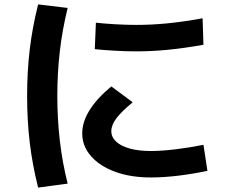

<svg xmlns="http://www.w3.org/2000/svg" viewBox="-20 -795 1040 871"><path d="M664 10Q573 10 503 -15.5Q433 -41 393 -86.5Q353 -132 353 -190Q353 -293 485 -403L582 -331Q531 -289 508 -258.5Q485 -228 485 -200Q485 -173 507 -152.5Q529 -132 569 -121Q609 -110 664 -110Q713 -110 775 -117.5Q837 -125 903 -138L921 -20Q855 -6 789 2Q723 10 664 10ZM598 -562Q551 -562 499.5 -565Q448 -568 410 -572L415 -692Q452 -688 502 -685Q552 -682 598 -682Q667 -682 738.5 -689Q810 -696 899 -712L903 -592Q813 -576 740.5 -569Q668 -562 598 -562ZM153 56Q127 -47 115 -147.5Q103 -248 103 -360Q103 -471 115 -571.5Q127 -672 153 -775L287 -759Q263 -662 251.5 -563.5Q240 -465 240 -360Q240 -255 251.5 -156Q263 -57 287 38Z"/></svg>

Font: M PLUS 2 Thin
Style: Bold
Weight: 700
Version: Version 1.001